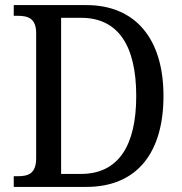

<svg xmlns="http://www.w3.org/2000/svg" viewBox="-20 -734 715 754"><path d="M34 0H319C521 0 622 -138 622 -357C622 -584 510 -714 319 -714H34V-672H48C89 -672 122 -663 122 -604V-113C122 -52 91 -42 50 -42H34ZM298 -51H220V-664H299C443 -664 515 -556 515 -357C515 -159 443 -51 298 -51Z"/></svg>

Font: Noto Serif Ethiopic SmCn
Style: Regular
Weight: 400
Width: 4
Designer: Monotype Design Team
Foundry: Monotype Imaging Inc.
Version: Version 2.102